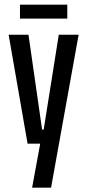

<svg xmlns="http://www.w3.org/2000/svg" viewBox="-20 -652 384 846"><path d="M212.5 -81 171.5 -75 239 -499H326.5L205 175H121.5L162.5 -48L205.5 -19H101.5L18 -499H105.5L165.5 -81ZM68 -570V-631.5H276.5V-570Z"/></svg>

Font: Anek Latin Condensed Medium
Style: Regular
Weight: 500
Width: 3
Designer: Yesha Goshar
Foundry: Ek Type
Version: Version 1.003